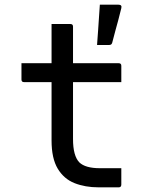

<svg xmlns="http://www.w3.org/2000/svg" viewBox="-20 -803 640 823"><path d="M500 -82V-12Q500 0 489 0H402Q345 0 299.5 -18Q254 -36 227.5 -80Q201 -124 201 -201V-451H83Q72 -451 72 -462V-532H201V-700H282Q293 -700 293 -689V-532H489Q500 -532 500 -521V-451H293V-207Q293 -135 320 -107Q346 -82 408 -82ZM487 -783Q504 -783 500 -768Q492 -735 486.5 -715Q481 -695 475.5 -675Q470 -655 461 -620Q460 -616 457 -613Q454 -610 446 -610H396Q399 -646 400.5 -672.5Q402 -699 404 -724.5Q406 -750 408 -783Z"/></svg>

Font: Recursive Mn Lnr St
Style: Regular
Weight: 400
Monospace: yes
Version: Version 1.079;hotconv 1.0.112;makeotfexe 2.5.65598; ttfautoh